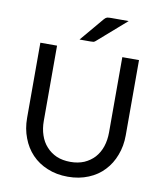

<svg xmlns="http://www.w3.org/2000/svg" viewBox="-99 -1006 933 1095"><g transform="rotate(10 367.5 -458.5)"><path d="M368.2 -77.1Q412.1 -77.1 447.3 -91.8Q482.4 -107.4 506.8 -133.8Q531.2 -161.1 543.9 -198.2Q556.6 -236.3 556.6 -281.2Q556.6 -425.8 556.6 -716.8Q581.1 -716.8 653.3 -716.8Q653.3 -607.4 653.3 -281.2Q653.3 -218.8 632.8 -166Q613.3 -113.3 576.2 -74.2Q540 -35.2 487.3 -13.7Q433.6 8.8 368.2 8.8Q301.8 8.8 249 -13.7Q196.3 -35.2 159.2 -74.2Q122.1 -113.3 102.5 -166Q82 -218.8 82 -281.2Q82 -425.8 82 -716.8Q106.4 -716.8 178.7 -716.8Q178.7 -607.4 178.7 -281.2Q178.7 -236.3 191.4 -199.2Q204.1 -161.1 228.5 -134.8Q252.9 -107.4 288.1 -91.8Q323.2 -77.1 368.2 -77.1ZM556.6 -925.8Q516.6 -890.6 393.6 -783.2Q386.7 -776.4 379.9 -774.4Q372.1 -773.4 362.3 -773.4Q340.8 -773.4 298.8 -773.4Q327.1 -807.6 414.1 -910.2Q422.9 -920.9 431.6 -923.8Q440.4 -925.8 456.1 -925.8Q490.2 -925.8 556.6 -925.8Z"/></g></svg>

Font: Lato
Style: Regular
Weight: 400
Designer: Lukasz Dziedzic with Adam Twardoch and Botio Nikoltchev
Version: Version 2.015; 2015-08-06; http://www.latofonts.com/